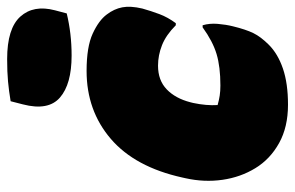

<svg xmlns="http://www.w3.org/2000/svg" viewBox="-168 -664 846 551"><g transform="rotate(-90 255.5 -389.0)"><path d="M327 -564Q396 -564 434 -546.5Q472 -529 489 -506Q505 -485 509.5 -461.5Q514 -438 506 -404Q499 -379 490 -355Q481 -331 464 -308H458Q430 -336 401 -347.5Q372 -359 342 -359Q300 -359 274 -334Q248 -309 237 -266L235 -258Q231 -239 229.5 -221.5Q228 -204 229 -188Q243 -184 256 -182Q269 -180 285 -180Q339 -180 375.5 -191Q412 -202 452 -231H458Q464 -211 462 -187.5Q460 -164 455 -144Q446 -107 435.5 -85.5Q425 -64 402 -41Q376 -15 333.5 -0.5Q291 14 230 14Q166 14 120 -11.5Q74 -37 48 -79.5Q22 -122 14.5 -174Q7 -226 19 -280L21 -289Q51 -425 132 -494.5Q213 -564 327 -564ZM240 -782Q270 -787 297 -789.5Q324 -792 361 -792Q449 -792 483 -754Q517 -716 501 -655L492 -621Q463 -614 433 -610.5Q403 -607 371 -607Q289 -607 250.5 -640.5Q212 -674 231 -747Z"/></g></svg>

Font: Recursive Sn Csl St XBk
Style: Italic
Weight: 1000
Italic angle: -15°
Version: Version 1.085;hotconv 1.1.0;makeotfexe 2.6.0; ttfautohint (v